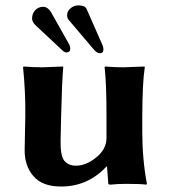

<svg xmlns="http://www.w3.org/2000/svg" viewBox="-20 -677 631 707"><path d="M372.1 -64Q303.2 10.3 204.1 9.8Q135.3 9.8 102.5 -29.1Q69.8 -67.9 70.8 -126L73.2 -249Q74.2 -338.9 64.9 -429.2L66.9 -432.1Q103 -429.2 137.2 -429.2L211.9 -432.1L212.9 -429.2Q208 -376 205.1 -249L203.1 -159.2Q202.1 -103 217 -85Q231.9 -66.9 259.8 -66.9Q296.9 -66.9 334.5 -97.4Q372.1 -127.9 372.1 -168.9V-249Q372.1 -373 365.2 -429.2L367.2 -432.1Q401.4 -429.2 435.1 -429.2L512.2 -432.1L513.2 -429.2Q504.4 -376 503.9 -249V-191.9Q503.9 -90.8 521 0L519 2.9Q499 0 445.3 0Q410.6 0 388.2 2.9Q379.4 2.9 378.9 0L374 -64ZM98.1 -608.9Q98.1 -596.7 110.8 -584L209 -492.2Q216.8 -484.4 224.1 -483.9Q239.3 -483.9 238.8 -499Q238.8 -505.9 234.9 -513.2L167 -633.8Q154.8 -651.9 139.2 -651.9Q121.1 -651.9 109.6 -639.4Q98.1 -627 98.1 -608.9ZM227.1 -621.1Q227.1 -611.3 231.9 -605L324.2 -496.1Q336.4 -481 348.1 -481Q361.3 -481 360.8 -496.1Q360.8 -502 357.9 -509.8L298.8 -644Q293 -657.2 269 -657.2Q252 -657.2 239.5 -646.2Q227.1 -635.3 227.1 -621.1Z"/></svg>

Font: Linux Biolinum
Style: Bold
Weight: 700
Designer: Philipp H. Poll
Foundry: Philipp H. Poll
Version: Version 1.3.2 ; ttfautohint (v0.9)